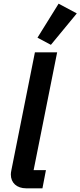

<svg xmlns="http://www.w3.org/2000/svg" viewBox="-20 -1025 438 1045"><path d="M398 -952 299 -1005 184 -820 257 -781ZM211 0 230 -99H163L291 -740H170L42 -99C40 -89 39 -83 39 -75C39 -30 71 0 123 0Z"/></svg>

Font: Braiins Sans SemiBold
Style: Italic
Weight: 600
Italic angle: -11.31°
Designer: Mike Abbink, Paul van der Laan, Pieter van Rosmalen, Jiri Chlebus, Lubos Buracinsky
Foundry: Bold Monday, Sudetype
Version: Version 1.000;hotconv 1.0.109;makeotfexe 2.5.65596